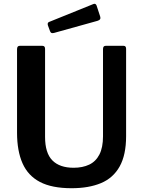

<svg xmlns="http://www.w3.org/2000/svg" viewBox="-20 -984 757 1014"><path d="M646 -265Q646 -166 612 -105Q578 -44 513.5 -17Q449 10 358 10Q254 10 191 -23Q128 -56 99 -121.5Q70 -187 70 -283V-724Q70 -742 84 -742H204Q218 -742 218 -726V-261Q218 -176 256.5 -137Q295 -98 369 -98Q416 -98 451 -114.5Q486 -131 505 -168Q524 -205 524 -264V-725Q524 -742 538 -742H633Q646 -742 646 -726V-265ZM490 -955 509 -897Q515 -880 495 -874L265 -810Q256 -808 251.5 -810Q247 -812 244 -820L233 -850Q229 -864 239 -868L474 -963Q485 -967 490 -955Z"/></svg>

Font: Libre Franklin Thin SemiBold
Style: Regular
Weight: 600
Version: Version 3.000